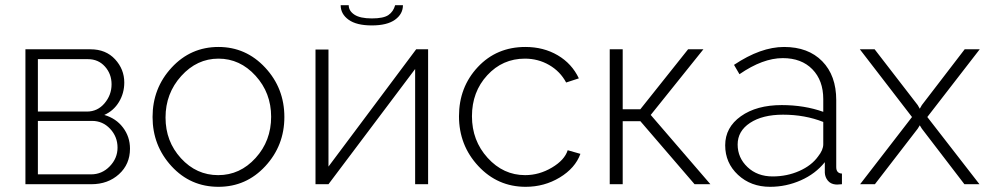

<svg xmlns="http://www.w3.org/2000/svg" viewBox="-20 -710 3813 740"><path d="M78 0V-520H329Q388 -520 423.5 -481.5Q459 -443 459 -392Q459 -351 438.5 -317Q418 -283 382 -267Q427 -254 454 -218.5Q481 -183 481 -137Q481 -77 438.5 -38.5Q396 0 332 0ZM126 -280H315Q356 -280 383 -312Q410 -344 410 -385Q410 -425 384.5 -453.5Q359 -482 319 -482H126ZM126 -38H331Q373 -38 403 -69Q433 -100 433 -141Q433 -183 404.5 -213.5Q376 -244 335 -244H126Z M568 -259Q568 -370 641.5 -449.5Q715 -529 822 -529Q928 -529 1002 -449.5Q1076 -370 1076 -259Q1076 -149 1002.5 -69.5Q929 10 822 10Q714 10 641 -69.5Q568 -149 568 -259ZM1025 -260Q1025 -352 965 -418Q905 -484 822 -484Q739 -484 678.5 -417Q618 -350 618 -257Q618 -165 677.5 -100Q737 -35 821 -35Q905 -35 965 -101Q1025 -167 1025 -260Z M1293 -690H1324Q1324 -668 1346 -653.5Q1368 -639 1413 -639Q1458 -639 1477 -652Q1496 -665 1503 -690H1533Q1533 -656 1502.5 -634Q1472 -612 1413 -612Q1354 -612 1323.5 -634Q1293 -656 1293 -690ZM1196 0V-519H1246V-68L1584 -520H1630V0H1580V-444L1246 0Z M2006 10Q1898 10 1823.5 -70Q1749 -150 1749 -262Q1749 -374 1821.5 -451.5Q1894 -529 2005 -529Q2075 -529 2129.5 -497Q2184 -465 2211 -408L2162 -392Q2139 -435 2096.5 -459.5Q2054 -484 2003 -484Q1917 -484 1858 -420Q1799 -356 1799 -262Q1799 -168 1859.5 -101.5Q1920 -35 2004 -35Q2058 -35 2107 -64Q2156 -93 2168 -131L2217 -117Q2197 -62 2137.5 -26Q2078 10 2006 10Z M2330 0V-520H2380V-289H2448L2632 -520H2691L2488 -267L2718 0H2657L2448 -243H2380V0Z M2775 -150Q2775 -219 2835.5 -262Q2896 -305 2993 -305Q3080 -305 3153 -279V-328Q3153 -400 3111 -443Q3069 -486 2997 -486Q2920 -486 2830 -424L2809 -460Q2912 -529 3002 -529Q3095 -529 3149 -474Q3203 -419 3203 -324V-66Q3203 -42 3225 -41V0Q3203 2 3200 1Q3181 -1 3170.5 -14Q3160 -27 3159 -44V-85Q3123 -40 3066.5 -15Q3010 10 2948 10Q2874 10 2824.5 -36Q2775 -82 2775 -150ZM3133 -107Q3153 -132 3153 -154V-240Q3082 -268 2998 -268Q2919 -268 2871 -236.5Q2823 -205 2823 -153Q2823 -102 2861 -66Q2899 -30 2958 -30Q3013 -30 3060.5 -51Q3108 -72 3133 -107Z M3351 -520 3517 -305 3525 -291 3533 -305 3698 -520H3756L3554 -259L3755 0H3697L3533 -214L3525 -227L3517 -214L3352 0H3295L3495 -259L3294 -520Z"/></svg>

Font: Raleway-v4020 Light
Style: Regular
Weight: 300
Designer: Matt McInerney, Pablo Impallari, Rodrigo Fuenzalida
Foundry: Matt McInerney, Pablo Impallari, Rodrigo Fuenzalida
Version: Version 4.020;PS 004.020;hotconv 1.0.88;makeotf.lib2.5.64775